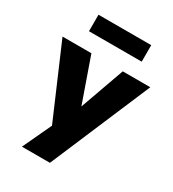

<svg xmlns="http://www.w3.org/2000/svg" viewBox="-221 -833 1019 1129"><g transform="rotate(30 289.0 -268.5)"><path d="M108 180 218 -55V28L-9 -500H187L299 -181H286L400 -500H587L298 180ZM110 -605V-717H468V-605Z"/></g></svg>

Font: Nunito Sans 9pt Black
Style: Regular
Weight: 900
Version: Version 3.101;gftools[0.9.27]